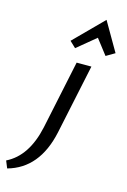

<svg xmlns="http://www.w3.org/2000/svg" viewBox="-275 -774 750 1131"><g transform="rotate(15 100.5 -208.5)"><path d="M228 -707 330 -531 277 -500 206 -592 92 -498 55 -533ZM35 0 123 -418H213L123 8Q73 239 -111 290L-129 246Q-5 185 35 0Z"/></g></svg>

Font: EauTestInfant Semibold
Style: Italic
Weight: 600
Italic angle: -12°
Designer: Christian Thalmann (Catharsis Fonts)
Version: Version 0.001;PS 000.001;hotconv 1.0.88;makeotf.lib2.5.64775